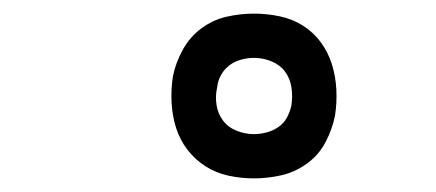

<svg xmlns="http://www.w3.org/2000/svg" viewBox="-20 -802 640 282"><path d="M353 -540Q334 -540 315.5 -544Q297 -548 281.5 -558Q266 -568 255 -582.5Q244 -597 238.5 -614.5Q233 -632 232 -651.5Q231 -671 234 -690Q238 -710 248.5 -729Q259 -748 276 -760.5Q293 -773 313 -777.5Q333 -782 353 -782Q372 -782 391 -778Q410 -774 425.5 -764Q441 -754 451.5 -739.5Q462 -725 467.5 -707.5Q473 -690 474 -670.5Q475 -651 472 -632Q468 -612 458 -593Q448 -574 430.5 -561.5Q413 -549 393 -544.5Q373 -540 353 -540ZM353 -605Q362 -605 371.5 -607.5Q381 -610 389 -615.5Q397 -621 401.5 -629.5Q406 -638 408 -647Q410 -661 408 -674Q406 -687 398.5 -697Q391 -707 378.5 -712Q366 -717 353 -717Q344 -717 334.5 -714.5Q325 -712 317.5 -706.5Q310 -701 305 -692.5Q300 -684 299 -674Q296 -661 298 -648Q300 -635 307.5 -625Q315 -615 327.5 -610Q340 -605 353 -605Z"/></svg>

Font: Iosevka Curly Slab LtExObl
Style: Regular
Weight: 300
Width: 7
Italic angle: -9°
Monospace: yes
Designer: Belleve Invis
Foundry: Belleve Invis
Version: Version 11.1.0; ttfautohint (v1.8.3)